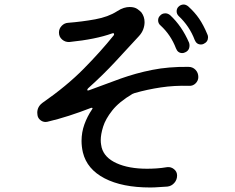

<svg xmlns="http://www.w3.org/2000/svg" viewBox="-20 -799 1040 850"><path d="M898 -647Q901 -641 901 -634Q901 -614 882 -605Q876 -602 870 -602Q850 -602 842 -622Q819 -683 771 -728Q762 -737 762 -749Q762 -761 770 -769Q780 -779 793 -779Q803 -779 813 -771Q842 -745 861.5 -716.5Q881 -688 898 -647ZM814 -503Q833 -503 845.5 -490Q858 -477 858 -458Q858 -442 846 -430Q834 -418 817 -419Q752 -421 692 -412Q632 -403 576 -387Q572 -386 566 -383Q507 -348 477 -310Q447 -272 436.5 -238Q426 -204 426 -179Q426 -168 427.5 -159.5Q429 -151 430 -146Q442 -101 496 -76.5Q550 -52 631 -52Q652 -52 674 -53.5Q696 -55 720 -59Q737 -61 750.5 -50Q764 -39 764 -22Q764 -3 751.5 11Q739 25 721 27Q701 28 682 29.5Q663 31 645 31Q521 31 443 -9.5Q365 -50 347 -124Q341 -150 341 -175Q341 -213 353.5 -248Q366 -283 387 -314Q391 -319 389 -321Q387 -323 382 -321Q333 -302 285 -286.5Q237 -271 190 -260Q187 -259 182 -259Q169 -259 158.5 -267.5Q148 -276 146 -289Q145 -293 145 -300Q145 -326 167 -343Q275 -418 350.5 -494.5Q426 -571 483 -642Q485 -644 485 -648Q485 -654 476 -651Q440 -638 393 -628.5Q346 -619 287 -613Q269 -612 255 -624Q241 -636 241 -655Q241 -672 253 -684.5Q265 -697 281 -698Q344 -703 401.5 -713.5Q459 -724 498 -749Q515 -760 528.5 -764Q542 -768 554 -768Q576 -768 589 -758.5Q602 -749 606 -744Q620 -725 620 -701Q620 -685 614 -669Q608 -653 595 -639Q547 -587 492 -527.5Q437 -468 370 -408Q366 -404 366.5 -400.5Q367 -397 373 -399Q447 -427 514 -451Q581 -475 653.5 -489.5Q726 -504 814 -503ZM691 -686Q680 -695 680 -709Q680 -721 688 -729Q697 -740 712 -740Q723 -740 733 -732Q785 -684 817 -610Q818 -607 818.5 -604Q819 -601 819 -598Q819 -575 799 -567Q793 -564 787 -564Q767 -564 759 -585Q736 -645 691 -686Z"/></svg>

Font: Kiwi Maru Medium
Style: Regular
Weight: 500
Designer: Hiroki-Chan
Version: Version 1.100